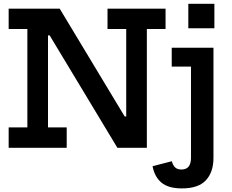

<svg xmlns="http://www.w3.org/2000/svg" viewBox="-20 -802 1260 1042"><path d="M617 0 162 -755H304L759 0ZM27 -644.5V-755H303L290 -610H240.5V-110.5H342V0H27V-110.5H128.5V-644.5ZM563.5 -644.5V-755H878.5V-644.5H777V0H642L599 -170H665V-644.5ZM912 -543H1138.5V54.5Q1138.5 131.5 1097.8 176Q1057 220.5 967 220.5Q894.5 220.5 856.8 189.5Q819 158.5 808 100L912.5 73Q918.5 95.5 930.8 106.8Q943 118 965 118Q990.5 118 1003.5 102.2Q1016.5 86.5 1016.5 54.5V-440.5H912ZM1002 -781.5H1143.5V-648.5H1002Z"/></svg>

Font: Hepta Slab ExtraLight SemiBold
Style: Regular
Weight: 600
Version: Version 1.102